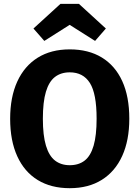

<svg xmlns="http://www.w3.org/2000/svg" viewBox="-20 -969 731 1006"><path d="M345.4 -710.3Q443.6 -710.3 513.4 -667.8Q583.3 -625.2 620.4 -544.2Q657.5 -463.1 657.5 -347.1Q657.5 -233.7 620.4 -152.1Q583.3 -70.4 513.4 -26.7Q443.6 17 345.4 17Q247.5 17 177.7 -25.7Q107.8 -68.4 70.5 -150.1Q33.2 -231.7 33.2 -346.7Q33.2 -460.1 70.5 -541.7Q107.8 -623.2 177.7 -666.8Q247.5 -710.3 345.4 -710.3ZM345.4 -590Q299.6 -590 268.1 -565.9Q236.6 -541.7 220.6 -488.3Q204.6 -434.9 204.6 -346.7Q204.6 -259.6 220.8 -205.7Q237 -151.9 268.5 -127.6Q300 -103.4 345.4 -103.4Q392.2 -103.4 423.5 -127.6Q454.8 -151.9 470.5 -205.7Q486.2 -259.6 486.2 -347.1Q486.2 -478.7 450.9 -534.3Q415.7 -590 345.4 -590ZM345 -838.8 212.2 -754.6 155.3 -819.6 296.9 -948.9H393.4L534.7 -819.6L478.2 -754.6Z"/></svg>

Font: Fira Sans Variable
Style: Regular
Weight: 400
Designer: Carrois Corporate & Edenspiekermann AG
Foundry: Carrois Corporate GbR & Edenspiekermann AG
Version: Version 4.202